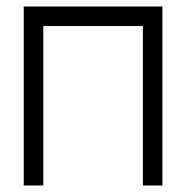

<svg xmlns="http://www.w3.org/2000/svg" viewBox="-20 -619 580 590"><path d="M113 -49H53V-599H479V-49H419V-539H113Z"/></svg>

Font: ibm3270
Style: Regular
Weight: 400
Monospace: yes
Version: Version 2.0.3